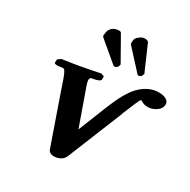

<svg xmlns="http://www.w3.org/2000/svg" viewBox="-121 -777 896 906"><g transform="rotate(20 327.5 -324.5)"><path d="M427 -653Q438 -660 450 -660H453Q473 -658 476 -646L511 -500Q511 -499 509.5 -498.5Q508 -498 507 -497Q507 -492 499 -486Q493 -484 490 -484Q485 -484 482 -487L405 -608Q402 -612 402.5 -616Q403 -620 404 -624Q407 -645 427 -653ZM290 -646Q302 -654 316 -654Q325 -654 332 -652.5Q339 -651 341 -644L390 -506Q391 -505 389.5 -503Q388 -501 388 -500Q386 -493 381 -490Q375 -486 371 -486H369Q362 -486 361 -488L269 -598Q267 -602 267 -604Q267 -608 268.5 -611.5Q270 -615 271 -618Q274 -635 290 -646ZM399 -296Q453 -382 496.5 -413.5Q540 -445 586 -445Q599 -445 615 -441Q631 -437 643 -428Q655 -419 655 -405Q655 -404 654.5 -402Q654 -400 654 -398Q650 -379 630 -369Q610 -359 592 -359Q578 -359 567 -363Q556 -367 551 -371Q542 -380 539 -380Q535 -380 520 -357.5Q505 -335 482 -298Q480 -296 479 -293.5Q478 -291 476 -289H477Q434 -220 390.5 -151Q347 -82 304 -13Q288 11 254 11Q236 11 226 4Q216 -3 214 -12Q206 -64 196 -123.5Q186 -183 176.5 -242.5Q167 -302 159 -353Q155 -376 150.5 -386.5Q146 -397 137 -397H126Q113 -397 104 -400Q95 -403 96 -408L100 -425L119 -434Q119 -434 135.5 -433.5Q152 -433 174 -432.5Q196 -432 212 -432Q232 -432 257 -432.5Q282 -433 301 -433.5Q320 -434 320 -434L335 -425L332 -409Q331 -402 318.5 -399.5Q306 -397 299 -397H282Q275 -396 272 -385Q271 -378 271.5 -372Q272 -366 273 -358L308 -149Z"/></g></svg>

Font: Libertinus Serif Semibold Italic
Style: Regular
Weight: 600
Italic angle: -11.5°
Designer: Philipp H. Poll, Khaled Hosny
Foundry: Caleb Maclennan
Version: Version 7.051;RELEASE